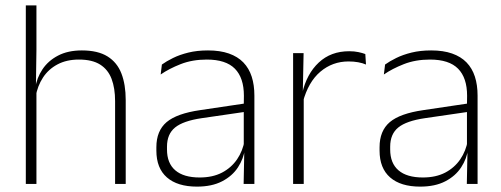

<svg xmlns="http://www.w3.org/2000/svg" viewBox="-20 -684 1864 714"><path d="M408 0V-308Q408 -356 395 -390.5Q382 -425 352.5 -443.8Q323 -462.5 273.5 -462.5Q227.5 -462.5 193.8 -444.5Q160 -426.5 139.8 -395.5Q119.5 -364.5 112.5 -324L99 -356H111Q116.5 -394 137.8 -426Q159 -458 195.8 -477.2Q232.5 -496.5 284.5 -496.5Q344 -496.5 379.8 -474.2Q415.5 -452 431.5 -410.8Q447.5 -369.5 447.5 -311.5V0ZM76 0V-664H115.5V-498.5L113.5 -359L115.5 -355V0Z M886 0 888.5 -125 886.5 -131.5V-290L887 -328Q887 -394.5 853.5 -428.5Q820 -462.5 749 -462.5Q695 -462.5 651.8 -445.5Q608.5 -428.5 577.5 -407L582 -444Q598.5 -456 623.2 -468.2Q648 -480.5 680.5 -488.5Q713 -496.5 753.5 -496.5Q798.5 -496.5 831.2 -485Q864 -473.5 885 -451.8Q906 -430 916 -399Q926 -368 926 -328.5V0ZM712.5 10Q640 10 600.8 -24.2Q561.5 -58.5 561.5 -124V-136.5Q561.5 -197.5 599.5 -229.8Q637.5 -262 724.5 -274.5L896 -300L898 -269L730 -244.5Q661.5 -234.5 631.2 -210Q601 -185.5 601 -138.5V-128Q601 -77 632 -50.5Q663 -24 722.5 -24Q771 -24 805.8 -42.2Q840.5 -60.5 861.8 -91.8Q883 -123 889.5 -162L900 -131H891Q886 -94 865 -61.8Q844 -29.5 806 -9.8Q768 10 712.5 10Z M1106.5 -305 1093.5 -334 1104 -337.5Q1120.5 -409.5 1165.5 -451.5Q1210.5 -493.5 1278.5 -493.5Q1298 -493.5 1313 -490.2Q1328 -487 1338.5 -483L1341 -444Q1328.5 -449.5 1312 -452.5Q1295.5 -455.5 1276 -455.5Q1216.5 -455.5 1171.5 -417.5Q1126.5 -379.5 1106.5 -305ZM1070 0V-486.5H1109L1106 -338L1109.5 -334.5V0Z M1716 0 1718.5 -125 1716.5 -131.5V-290L1717 -328Q1717 -394.5 1683.5 -428.5Q1650 -462.5 1579 -462.5Q1525 -462.5 1481.8 -445.5Q1438.5 -428.5 1407.5 -407L1412 -444Q1428.5 -456 1453.2 -468.2Q1478 -480.5 1510.5 -488.5Q1543 -496.5 1583.5 -496.5Q1628.5 -496.5 1661.2 -485Q1694 -473.5 1715 -451.8Q1736 -430 1746 -399Q1756 -368 1756 -328.5V0ZM1542.5 10Q1470 10 1430.8 -24.2Q1391.5 -58.5 1391.5 -124V-136.5Q1391.5 -197.5 1429.5 -229.8Q1467.5 -262 1554.5 -274.5L1726 -300L1728 -269L1560 -244.5Q1491.5 -234.5 1461.2 -210Q1431 -185.5 1431 -138.5V-128Q1431 -77 1462 -50.5Q1493 -24 1552.5 -24Q1601 -24 1635.8 -42.2Q1670.5 -60.5 1691.8 -91.8Q1713 -123 1719.5 -162L1730 -131H1721Q1716 -94 1695 -61.8Q1674 -29.5 1636 -9.8Q1598 10 1542.5 10Z"/></svg>

Font: Anek Telugu ExtraLight
Style: Regular
Weight: 250
Version: Version 1.003